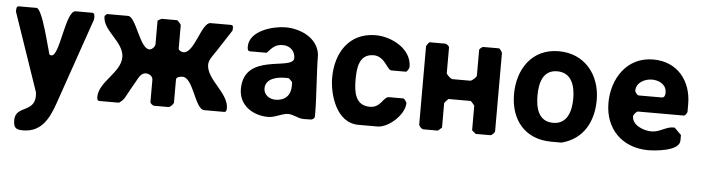

<svg xmlns="http://www.w3.org/2000/svg" viewBox="-46 -732 4177 1144"><g transform="rotate(5 2042.0 -160.0)"><path d="M59 157C59 201 71 214 116 214C225 214 268 131 300 40L480 -480C480 -482 481 -491 481 -493C481 -501 481 -520 467 -520H367C307 -520 296 -246 247 -246C241 -246 236 -246 233 -253C221 -288 168 -520 133 -520H27C14 -520 13 -505 13 -497V-487L173 -20C174 -19 175 -3 175 2C175 105 59 69 59 157Z M974 -520H881C877 -518 861 -510 858 -507V-367C858 -351 839 -332 824 -332C767 -332 728 -520 681 -520H554C553 -520 544 -511 541 -507V-503C541 -419 668 -362 668 -272C668 -179 540 -115 540 -23C540 -15 541 0 554 0H668C678 0 699 -24 701 -27C711 -45 757 -129 768 -147C779 -167 792 -188 817 -188C835 -188 858 -175 858 -153V-20C858 -13 874 0 881 0H968C974 0 983 -8 988 -13C991 -17 998 -26 998 -27V-167C998 -184 1025 -187 1036 -187C1101 -187 1126 0 1181 0H1301C1314 0 1315 -15 1315 -23C1315 -115 1181 -183 1181 -273C1181 -301 1209 -335 1221 -353C1234 -373 1295 -467 1308 -487C1308 -489 1309 -498 1309 -500C1309 -511 1310 -520 1294 -520H1174C1120 -520 1094 -333 1028 -333C1018 -333 998 -341 998 -353V-493C998 -497 977 -520 974 -520Z M1388 -145C1388 -46 1474 7 1564 7C1607 7 1644 -21 1682 -21C1716 -21 1740 1 1778 1C1785 1 1815 0 1822 0C1837 -5 1842 -10 1842 -25C1842 -144 1829 -269 1828 -387C1817 -488 1711 -534 1622 -534C1548 -534 1407 -496 1407 -400C1407 -392 1407 -373 1422 -373H1522C1556 -410 1572 -427 1616 -427C1657 -427 1689 -398 1689 -356C1689 -278 1388 -368 1388 -145ZM1528 -160C1528 -221 1598 -234 1644 -234C1651 -234 1668 -234 1668 -233L1688 -213C1689 -213 1689 -196 1689 -189C1689 -132 1655 -99 1598 -99C1564 -99 1528 -121 1528 -160Z M1924 -260C1924 -159 1972 7 2104 7H2218C2285 7 2378 -78 2378 -147C2378 -152 2363 -173 2358 -173H2271C2238 -173 2229 -106 2163 -106C2075 -106 2064 -186 2064 -260C2064 -330 2072 -414 2159 -414C2226 -414 2247 -333 2271 -333H2358C2366 -333 2378 -356 2378 -363C2378 -473 2254 -534 2161 -534C2001 -534 1924 -407 1924 -260Z M2625 -193H2759C2763 -190 2779 -172 2782 -167V-20L2805 0H2892C2902 0 2919 -17 2919 -27V-493C2919 -499 2904 -520 2899 -520H2805C2799 -520 2782 -507 2782 -500V-347C2782 -337 2755 -313 2745 -313H2639C2629 -313 2602 -337 2602 -347V-500C2602 -507 2585 -520 2579 -520H2485C2480 -520 2465 -499 2465 -493V-27C2465 -17 2482 0 2492 0H2579L2602 -20V-167C2605 -172 2621 -190 2625 -193Z M3012 -256C3012 -101 3101 7 3259 7H3319C3451 -27 3506 -138 3506 -264C3506 -413 3413 -534 3256 -534C3094 -534 3012 -404 3012 -256ZM3152 -260C3152 -333 3170 -414 3257 -414C3344 -414 3366 -335 3366 -260C3366 -188 3345 -106 3259 -106C3171 -106 3152 -185 3152 -260Z M3577 -253C3577 -96 3684 7 3837 7C3873 7 4024 -2 4024 -67V-100L3984 -140C3984 -140 3977 -141 3975 -141C3931 -141 3896 -106 3847 -106C3803 -106 3730 -131 3730 -187C3730 -195 3748 -217 3757 -217H4031C4039 -217 4049 -233 4051 -240V-287C4051 -425 3967 -534 3821 -534C3662 -534 3577 -397 3577 -253ZM3730 -340C3730 -390 3783 -414 3824 -414C3865 -414 3911 -393 3911 -343C3911 -331 3908 -313 3891 -313H3751C3746 -313 3730 -330 3730 -340Z"/></g></svg>

Font: Asimov Print
Style: C
Weight: 500
Designer: Google
Version: Version 2.000980: 2014